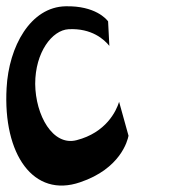

<svg xmlns="http://www.w3.org/2000/svg" viewBox="-36 -666 610 611"><path d="M-15 -386C-27 -174 71 -35 219 -86C347 -129 370 -218 373 -234L343 -342C334 -312 301 -244 208 -220C132 -200 77 -299 76 -399C76 -500 130 -570 182 -573C256 -577 296 -540 312 -520L308 -598C303 -605 267 -648 173 -646C61 -644 -8 -518 -15 -386Z"/></svg>

Font: Charger Slice
Style: Regular
Weight: 400
Designer: Jasper
Foundry: Cannot Into Space Fonts
Version: Version 1.1